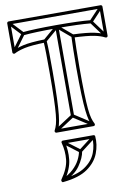

<svg xmlns="http://www.w3.org/2000/svg" viewBox="-93 -649 699 971"><g transform="rotate(-10 256.5 -164.0)"><path d="M430 -506 432 -522Q402 -525 359 -526.5Q316 -528 256 -528Q256 -528 256 -528Q256 -528 256 -528Q197 -528 154 -526.5Q111 -525 81 -522L83 -506Q113 -509 155 -510.5Q197 -512 256 -512Q256 -512 256 -512Q256 -512 256 -512Q316 -512 358 -510.5Q400 -509 430 -506ZM264 -520H248V-62H264ZM348 7 356 -7 260 -69Q259 -70 256.5 -70Q254 -70 252 -69L157 -7L165 7L260 -55Q262 -57 256 -57Q250 -57 252 -55ZM499 -575 487 -585 425 -519Q424 -518 423.5 -514.5Q423 -511 425 -509L487 -425L499 -435L437 -519Q436 -521 435.5 -514Q435 -507 437 -509ZM14 -435 26 -425 88 -509Q90 -511 90 -514.5Q90 -518 88 -519L26 -585L14 -575L76 -509Q78 -507 78 -514Q78 -521 76 -519ZM180 -465 190 -453 261 -514Q263 -516 256 -516Q249 -516 251 -514L323 -453L333 -465L261 -526Q259 -528 256 -528Q253 -528 251 -526ZM161 8H352Q357 8 359 4Q361 0 359 -4Q352 -17 347 -34.5Q342 -52 339 -83.5Q336 -115 334.5 -166.5Q333 -218 333 -299Q333 -352 334 -391.5Q335 -431 336 -459L328 -451Q401 -448 435 -441Q469 -434 489 -423Q494 -421 497.5 -423.5Q501 -426 501 -430V-580Q501 -583 498.5 -585.5Q496 -588 493 -588H20Q17 -588 14.5 -585.5Q12 -583 12 -580V-430Q12 -426 16 -423.5Q20 -421 24 -423Q44 -434 78 -441.5Q112 -449 185 -451L177 -459Q179 -431 179.5 -391.5Q180 -352 180 -299Q180 -218 178.5 -166.5Q177 -115 174 -83.5Q171 -52 166 -34.5Q161 -17 154 -4Q152 0 154.5 4Q157 8 161 8ZM161 -8 168 4Q175 -10 180 -28Q185 -46 188.5 -78Q192 -110 194 -163Q196 -216 196 -299Q196 -352 195.5 -391.5Q195 -431 193 -459Q193 -463 190.5 -465Q188 -467 185 -467Q109 -465 73 -456.5Q37 -448 16 -437L28 -430V-580L20 -572H493L485 -580V-430L497 -437Q475 -448 439.5 -456Q404 -464 328 -467Q325 -467 322.5 -465Q320 -463 320 -459Q319 -431 318 -391.5Q317 -352 317 -299Q317 -216 319 -163Q321 -110 324.5 -78Q328 -46 333 -28Q338 -10 345 4L352 -8ZM148 245 154 259Q213 235 240.5 195.5Q268 156 273 122L257 120Q254 140 242 163.5Q230 187 207 208.5Q184 230 148 245ZM191 55 181 67 260 127Q262 129 265 129Q268 129 270 127L348 67L338 55L260 115Q258 116 265 116Q272 116 270 115ZM186 69H343L335 62Q339 102 324 141.5Q309 181 268 209Q227 237 150 244L158 257Q196 201 201 153.5Q206 106 194 59ZM186 53Q182 53 179.5 56Q177 59 178 63Q190 107 185.5 151Q181 195 144 247Q142 251 144.5 256Q147 261 152 260Q234 252 278 221Q322 190 338.5 146.5Q355 103 351 60Q351 57 348.5 55Q346 53 343 53Z"/></g></svg>

Font: Tilt Prism
Style: Regular
Weight: 400
Version: Version 1.000